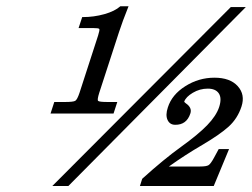

<svg xmlns="http://www.w3.org/2000/svg" viewBox="-20 -603 820 625"><path d="M599.6 -233.4Q587.4 -196.3 550.3 -196.8Q532.7 -196.8 525.4 -212.6Q518.1 -228.5 526.4 -253.4Q539.6 -294.9 583.3 -322.5Q627 -350.1 678 -350.1Q729 -350.1 753.9 -322.5Q778.8 -294.9 766.1 -256.1Q753.4 -217.3 724.4 -190.9Q695.3 -164.6 638.2 -131.1Q581.1 -97.7 529.8 -61H631.3Q651.9 -61 658.9 -65.4Q666 -69.8 676.8 -89.8L691.9 -117.7H725.6L675.8 2.4H435.5L442.9 -21Q513.7 -85 569.1 -124.8Q624.5 -164.6 654.3 -195.3Q684.1 -226.1 693.4 -254.6Q702.6 -283.2 692.4 -298.8Q682.1 -314.5 656.2 -314.5Q630.4 -314.5 607.7 -301Q585 -287.6 579.6 -272Q580.1 -270.5 585 -266.6Q606 -252.4 599.6 -233.4ZM398.4 -582.5Q378.4 -532.7 367.2 -498L303.2 -301.3Q295.9 -278.3 299.3 -274.7Q302.7 -271 330.6 -271H361.8L349.6 -233.4H144.5L156.7 -271H191.4Q218.8 -271 225.1 -274.9Q231.4 -278.8 238.8 -300.8L299.3 -487.3Q305.2 -505.9 303.2 -508.8Q301.3 -511.7 282.7 -511.7H235.8L247.6 -547.4H250Q285.6 -547.4 319.6 -556.9Q353.5 -566.4 371.6 -582.5ZM780.3 -580.1 202.6 2.4H150.4L731.4 -580.1Z"/></svg>

Font: RIT Rachana
Style: Bold Italic
Weight: 700
Designer: Hussain KH
Version: 1.4.7